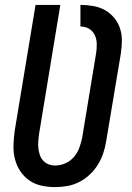

<svg xmlns="http://www.w3.org/2000/svg" viewBox="-20 -755 540 783"><path d="M205 8Q176 8 148.5 2Q121 -4 99 -19.5Q77 -35 62 -58Q47 -81 40.5 -108Q34 -135 35 -164Q36 -193 40 -222L125 -735H226L139 -207Q137 -193 136 -178.5Q135 -164 136.5 -150Q138 -136 142.5 -123Q147 -110 156 -100Q165 -90 178 -85Q191 -80 206 -80Q226 -80 246.5 -89Q267 -98 281.5 -115Q296 -132 303.5 -152.5Q311 -173 315 -193L372 -538Q375 -557 374.5 -576.5Q374 -596 366.5 -612Q359 -628 343.5 -637.5Q328 -647 308 -647V-735Q334 -735 360 -730.5Q386 -726 407.5 -714Q429 -702 445 -683Q461 -664 469 -640.5Q477 -617 477 -591Q477 -565 473 -538L413 -179Q409 -154 401 -130Q393 -106 379.5 -84Q366 -62 346.5 -43.5Q327 -25 303.5 -13Q280 -1 255 3.5Q230 8 205 8Z"/></svg>

Font: Iosevka Term Curly Semibold
Style: Italic
Weight: 600
Italic angle: -9°
Designer: Belleve Invis
Foundry: Belleve Invis
Version: Version 32.3.0